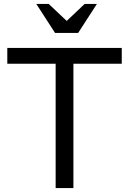

<svg xmlns="http://www.w3.org/2000/svg" viewBox="-20 -953 654 973"><path d="M597 -630H352V0H262V-630H17V-710H597ZM227 -933 318 -847 409 -933H471L376 -786H259L164 -933Z"/></svg>

Font: Rising Sun
Style: Regular
Weight: 400
Designer: Matt McInerney, Pablo Impallari, Rodrigo Fuenzalida (Raleway font), Stephen Hutchings (Greek), Cristiano Sobral (main ch
Foundry: The Rising Sun Project Authors
Version: Version 4.327; ttfautohint (v1.8.4.7-5d5b-dirty)